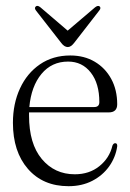

<svg xmlns="http://www.w3.org/2000/svg" viewBox="-20 -631 448 661"><path d="M383.5 -272Q383.5 -244 354 -244H80Q80 -238.5 80 -233Q80 -136 124 -83.5Q168 -31 237.5 -31Q287.5 -31 322.2 -59Q357 -87 367 -129.5Q370.5 -138 376.5 -138Q384.5 -138 383.5 -127Q378 -89.5 355.8 -58.2Q333.5 -27 297.8 -8.5Q262 10 216 10Q128 10 76.2 -49.5Q24.5 -109 24.5 -208Q24.5 -274 48.8 -326.5Q73 -379 117.5 -409.5Q162 -440 222 -440Q270 -440 306.2 -418.5Q342.5 -397 363 -359.2Q383.5 -321.5 383.5 -272ZM214.5 -419Q158 -419 122.8 -376.5Q87.5 -334 81 -262.5H304.5Q322 -262.5 322 -279.5Q322 -343.5 292.5 -381.2Q263 -419 214.5 -419ZM235 -483Q224 -469 213.5 -469Q201.5 -469 191 -483L104 -594.5Q97 -603.5 103.5 -609Q109 -614 119.5 -605.5L213 -525.5L307 -605.5Q317 -613.5 323 -609Q329 -603.5 321.5 -594.5Z"/></svg>

Font: Fraunces 144pt S050 Light
Style: Regular
Weight: 300
Version: Version 1.000; ttfautohint (v1.8.3)